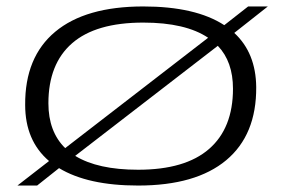

<svg xmlns="http://www.w3.org/2000/svg" viewBox="-20 -565 874 595"><path d="M408 10Q252 10 163 -44L95 10H34L132 -66Q58 -129 58 -240Q57 -388 151 -466.5Q245 -545 424 -545Q586 -545 675 -487L749 -545H810L706 -463Q773 -401 774 -295Q775 -147 681 -68.5Q587 10 408 10ZM130 -245Q130 -157 182 -106L625 -448Q555 -495 424 -495Q277 -495 203.5 -431Q130 -367 130 -245ZM408 -39Q554 -39 628 -103.5Q702 -168 702 -290Q702 -374 655 -423L213 -82Q283 -39 408 -39Z"/></svg>

Font: Georama ExtraExtended Light
Style: Italic
Weight: 300
Width: 8
Italic angle: -9°
Designer: Jean-Baptiste Levee
Foundry: Production Type
Version: Version 1.000